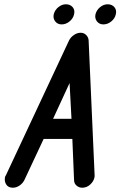

<svg xmlns="http://www.w3.org/2000/svg" viewBox="-20 -879 563 897"><path d="M422 -61V-55Q422 -52 421 -49Q417 -31 401 -16.5Q385 -2 364 -2Q349 -2 337.5 -12Q326 -22 326 -38L318 -230H184L94 -38Q86 -22 71 -12Q56 -2 40 -2Q19 -2 9.5 -16.5Q0 -31 3 -49L4 -54Q5 -57 8 -61L303 -691Q311 -706 326 -716Q341 -726 357 -726Q372 -726 382.5 -715.5Q393 -705 394 -691ZM314 -324 305 -491 228 -324ZM268 -765Q249 -765 238 -779Q227 -793 231 -812Q236 -832 252.5 -845.5Q269 -859 288 -859Q308 -859 319.5 -845.5Q331 -832 326 -812Q322 -793 305 -779Q288 -765 268 -765ZM463 -765Q444 -765 433 -779Q422 -793 426 -812Q431 -832 447.5 -845.5Q464 -859 483 -859Q503 -859 514.5 -845.5Q526 -832 521 -812Q517 -793 500 -779Q483 -765 463 -765Z"/></svg>

Font: VDS
Style: Italic
Weight: 400
Designer: artmaker
Foundry: artmaker
Version: Version 1.000 2009 initial release